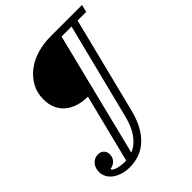

<svg xmlns="http://www.w3.org/2000/svg" viewBox="-238 -823 1102 1102"><g transform="rotate(-45 313.0 -271.5)"><path d="M162 155Q129 155 102.5 146.5Q76 138 57 124Q38 110 27.5 90.5Q17 71 17 50Q17 15 36.5 -6Q56 -27 83 -27Q107 -27 120 -13.5Q133 0 133 20Q133 45 118.5 61.5Q104 78 78 83L77 91Q108 113 164 113Q169 113 174 112L278 -302Q236 -302 201 -313Q166 -324 140.5 -345Q115 -366 100.5 -397.5Q86 -429 86 -471Q86 -525 109.5 -567Q133 -609 172 -638.5Q211 -668 262 -683Q313 -698 369 -698H626L615 -653H545L399 -71Q371 41 310.5 98Q250 155 162 155ZM227 101Q270 84 301.5 40.5Q333 -3 350 -73L496 -653H415Z"/></g></svg>

Font: IBM Plex Serif Text
Style: Italic
Weight: 450
Italic angle: -14°
Designer: Mike Abbink, Paul van der Laan, Pieter van Rosmalen
Foundry: Bold Monday
Version: Version 3.001